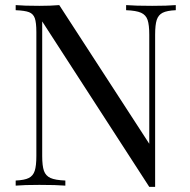

<svg xmlns="http://www.w3.org/2000/svg" viewBox="-20 -728 746 753"><path d="M588.4 -591.8V4.9H565.4L145.5 -644V-116.2Q145.5 -77.6 152.3 -58.1Q159.2 -38.6 178 -30Q196.8 -21.5 236.3 -20V0Q200.7 -2.9 134.3 -2.9Q74.7 -2.9 41.5 0V-20Q76.2 -21.5 93 -30Q109.9 -38.6 116.2 -58.1Q122.6 -77.6 122.6 -116.2V-602.1Q122.6 -639.6 116.5 -656.7Q110.4 -673.8 94 -680.2Q77.6 -686.5 41.5 -688V-708Q74.2 -705.1 134.3 -705.1Q179.2 -705.1 212.4 -708L565.4 -164.1V-591.8Q565.4 -630.4 558.8 -649.9Q552.2 -669.4 533.2 -678Q514.2 -686.5 474.6 -688V-708Q510.3 -705.1 576.7 -705.1Q636.2 -705.1 669.4 -708V-688Q634.8 -686.5 617.9 -678Q601.1 -669.4 594.7 -649.9Q588.4 -630.4 588.4 -591.8Z"/></svg>

Font: TypoPRO Playfair Display SC
Style: Regular
Weight: 400
Designer: Claus Eggers Sørensen
Foundry: Claus Eggers Sørensen
Version: Version 1.004;PS 001.004;hotconv 1.0.70;makeotf.lib2.5.58329